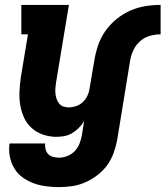

<svg xmlns="http://www.w3.org/2000/svg" viewBox="-20 -550 675 783"><path d="M221 213Q194 213 167 209.5Q140 206 116 197Q92 188 71.5 173Q51 158 38 136Q25 114 20 87.5Q15 61 19 35H164Q163 47 166 59Q169 71 177 79Q185 87 197 90Q209 93 221 93Q238 93 255.5 86Q273 79 285.5 65.5Q298 52 304.5 35Q311 18 314 1L323 -56Q314 -41 301.5 -28.5Q289 -16 274 -7Q259 2 242.5 5Q226 8 210 8Q182 8 155.5 -1Q129 -10 109 -28Q89 -46 78 -70.5Q67 -95 62.5 -122Q58 -149 59.5 -178Q61 -207 65 -235L94 -410H67V-530H261L209 -216Q207 -204 206 -192.5Q205 -181 206 -169.5Q207 -158 210.5 -147.5Q214 -137 220.5 -128.5Q227 -120 237.5 -116Q248 -112 260 -112Q275 -112 290 -117Q305 -122 317 -133Q329 -144 336 -158.5Q343 -173 345 -188L365 -305Q370 -336 380.5 -366.5Q391 -397 410 -424Q429 -451 455.5 -472.5Q482 -494 512 -507Q542 -520 573 -525Q604 -530 635 -530V-410Q614 -410 592 -404Q570 -398 552.5 -383Q535 -368 525 -347.5Q515 -327 511 -305L458 20Q453 47 443.5 73.5Q434 100 417.5 123Q401 146 377.5 164Q354 182 328 193.5Q302 205 275 209Q248 213 221 213Z"/></svg>

Font: Iosevka Slab Heavy Extended
Style: Italic
Weight: 900
Width: 7
Italic angle: -9°
Monospace: yes
Designer: Belleve Invis
Foundry: Belleve Invis
Version: Version 11.1.0; ttfautohint (v1.8.3)